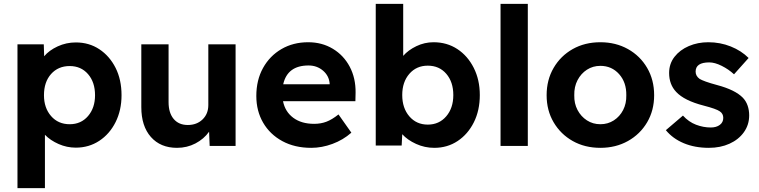

<svg xmlns="http://www.w3.org/2000/svg" viewBox="-20 -760 3952 1000"><path d="M71 220V-529H208L210 -467Q236 -498 280.5 -518.5Q325 -539 375 -539Q444 -539 497.5 -503.5Q551 -468 582 -406.5Q613 -345 613 -264Q613 -186 582 -124Q551 -62 497 -26.5Q443 9 375 9Q328 9 285 -10Q242 -29 214 -58V220ZM343 -113Q402 -113 438.5 -155.5Q475 -198 475 -264Q475 -332 438.5 -374Q402 -416 343 -416Q283 -416 246 -374.5Q209 -333 209 -264Q209 -198 246 -155.5Q283 -113 343 -113Z M902 10Q816 10 766 -46.5Q716 -103 716 -202V-529H858V-228Q858 -172 884.5 -140.5Q911 -109 958 -109Q1005 -109 1035 -138Q1065 -167 1065 -213V-529H1207V0H1072L1069 -74Q1042 -36 998 -13Q954 10 902 10Z M1601 10Q1515 10 1450.5 -25Q1386 -60 1350.5 -121Q1315 -182 1315 -260Q1315 -343 1350 -406Q1385 -469 1446 -504.5Q1507 -540 1585 -540Q1657 -540 1713.5 -506Q1770 -472 1801.5 -412.5Q1833 -353 1832 -277L1831 -233H1454Q1465 -178 1507.5 -146.5Q1550 -115 1616 -115Q1651 -115 1680 -126Q1709 -137 1743 -164L1810 -69Q1767 -31 1711.5 -10.5Q1656 10 1601 10ZM1587 -419Q1477 -419 1455 -321H1697V-324Q1694 -365 1662.5 -392Q1631 -419 1587 -419Z M2242 10Q2192 10 2147 -10.5Q2102 -31 2075 -61L2072 -2H1937V-740H2080V-469Q2106 -499 2148.5 -519.5Q2191 -540 2238 -540Q2308 -540 2362 -504.5Q2416 -469 2447.5 -406.5Q2479 -344 2479 -265Q2479 -185 2448 -123Q2417 -61 2363.5 -25.5Q2310 10 2242 10ZM2208 -111Q2267 -111 2304 -154Q2341 -197 2341 -265Q2341 -333 2304.5 -375.5Q2268 -418 2208 -418Q2149 -418 2112 -375.5Q2075 -333 2075 -265Q2075 -197 2112 -154Q2149 -111 2208 -111Z M2587 0V-740H2729V0Z M3107 10Q3026 10 2963 -25.5Q2900 -61 2863.5 -123Q2827 -185 2827 -264Q2827 -344 2863.5 -406.5Q2900 -469 2963 -504.5Q3026 -540 3107 -540Q3187 -540 3250.5 -504.5Q3314 -469 3350.5 -406.5Q3387 -344 3387 -264Q3387 -185 3350.5 -123Q3314 -61 3250.5 -25.5Q3187 10 3107 10ZM3107 -113Q3146 -113 3177 -133Q3208 -153 3225.5 -187Q3243 -221 3242 -264Q3243 -331 3204.5 -374Q3166 -417 3107 -417Q3068 -417 3037 -397Q3006 -377 2988 -342.5Q2970 -308 2971 -264Q2970 -221 2988 -187Q3006 -153 3037 -133Q3068 -113 3107 -113Z M3672 10Q3599 10 3541.5 -14Q3484 -38 3448 -82L3537 -158Q3567 -125 3605 -110.5Q3643 -96 3682 -96Q3711 -96 3729 -109.5Q3747 -123 3747 -146Q3747 -168 3729 -180Q3711 -193 3645 -210Q3544 -236 3502 -281Q3465 -320 3465 -380Q3465 -428 3493 -464Q3521 -500 3567.5 -520Q3614 -540 3669 -540Q3731 -540 3786 -518Q3841 -496 3879 -458L3803 -373Q3775 -399 3739 -417Q3703 -435 3674 -435Q3603 -435 3603 -387Q3603 -364 3624 -349Q3634 -343 3656 -335Q3678 -327 3715 -317Q3809 -292 3849 -251Q3866 -233 3874 -209.5Q3882 -186 3882 -159Q3882 -110 3854.5 -71.5Q3827 -33 3779.5 -11.5Q3732 10 3672 10Z"/></svg>

Font: Readex Pro SemiBold
Style: Regular
Weight: 600
Designer: Bonnie Shaver-Troup, Thomas Jockin
Foundry: Lexend
Version: Version 1.204; ttfautohint (v1.8.4.7-5d5b)